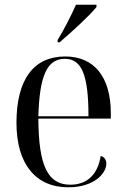

<svg xmlns="http://www.w3.org/2000/svg" viewBox="-20 -786 537 816"><path d="M225 -616V-606H233C283 -648 362 -721 390 -756V-766H303C283 -721 253 -662 225 -616ZM270 10C380 10 432 -49 432 -91C432 -106 423 -120 408 -123C395 -41 347 -1 279 -1C184 -1 144 -79 143 -282H451V-304C451 -461 379 -546 257 -546C125 -546 50 -451 50 -264C50 -91 130 10 270 10ZM356 -292H143C148 -467 181 -536 256 -536C328 -536 356 -466 356 -292Z"/></svg>

Font: Noto Serif Display SemiCondensed
Style: Regular
Weight: 400
Width: 4
Designer: Monotype Design Team
Foundry: Monotype Imaging Inc.
Version: Version 2.009